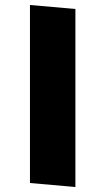

<svg xmlns="http://www.w3.org/2000/svg" viewBox="-20 -733 422 769"><path d="M100 0V-713L282 -697V16Z"/></svg>

Font: Palanquin Dark
Style: Bold
Weight: 700
Designer: Pria Ravichandran
Version: Version 1.000